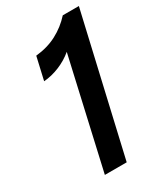

<svg xmlns="http://www.w3.org/2000/svg" viewBox="-182 -794 744 868"><g transform="rotate(-30 190.0 -360.0)"><path d="M100 0 229 -568Q197 -541 156 -524Q115 -507 74 -504L101 -622Q162 -628 210.5 -653.5Q259 -679 296 -720H380L214 0Z"/></g></svg>

Font: Instrument Sans Condensed SemiBold Italic
Style: Regular
Weight: 600
Width: 3
Italic angle: -13°
Designer: Rodrigo Fuenzalida
Foundry: fragTYPE
Version: Version 1.000; ttfautohint (v1.8.4.7-5d5b);gftools[0.9.28]